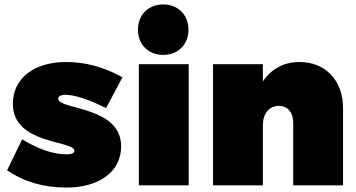

<svg xmlns="http://www.w3.org/2000/svg" viewBox="-20 -837 1609 867"><path d="M459 -349 533 -488C451 -534 366 -557 279 -557C133 -557 38 -483 38 -368C38 -183 316 -204 316 -156C316 -146 303 -140 282 -140C221 -140 153 -163 80 -208L12 -68C88 -16 178 10 279 10C430 10 527 -63 527 -176C527 -360 243 -340 243 -391C243 -402 255 -409 274 -409C316 -409 378 -389 459 -349Z M717 -817C650 -817 603 -770 603 -703C603 -636 650 -589 717 -589C784 -589 831 -636 831 -703C831 -770 784 -817 717 -817ZM607 -547V0H832V-547Z M1333 -557C1261 -557 1204 -525 1167 -469V-547H942V0H1167V-271C1167 -324 1195 -359 1239 -359C1278 -359 1304 -330 1304 -284V0H1529V-349C1529 -475 1448 -557 1333 -557Z"/></svg>

Font: Montserrat arm Black
Style: Regular
Weight: 900
Designer: Julieta Ulanovsky
Foundry: Julieta Ulanovsky
Version: Version 6.000;PS 006.000;hotconv 1.0.88;makeotf.lib2.5.64775